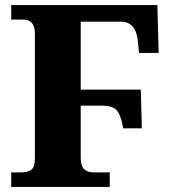

<svg xmlns="http://www.w3.org/2000/svg" viewBox="-20 -734 674 754"><path d="M24 -57H62Q91 -57 104 -68.5Q117 -80 117 -111V-602Q117 -657 71 -657H24V-714H598L603 -526H526L521 -576Q513 -649 454 -649H297V-382H533L537 -230H464Q457 -268 447.5 -287Q438 -306 422 -312.5Q406 -319 376 -319H297V-114Q297 -83 310 -70Q323 -57 350 -57H411V0H24Z"/></svg>

Font: Noto Serif ExtraBold
Style: Regular
Weight: 800
Designer: Monotype Design Team
Foundry: Monotype Imaging Inc.
Version: Version 1.001